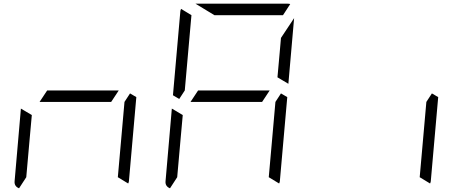

<svg xmlns="http://www.w3.org/2000/svg" viewBox="-20 -1020 2488 1038"><path d="M581 -469H405H194L235 -531H411H622ZM683 -515 717 -495 677 -41Q677 -36 673 -28L617 -62L635 -265L653 -469ZM83 -2Q56 -13 59 -41L93 -433L152 -398L140 -265L122 -62Z M1397 -469H1221H1010L1051 -531H1227H1438ZM979 -531 949 -485 915 -505 955 -959Q955 -964 959 -972L1015 -938L997 -735ZM1499 -515 1533 -495 1493 -41Q1493 -36 1489 -28L1433 -62L1451 -265L1469 -469ZM899 -2Q872 -13 875 -41L909 -433L968 -398L956 -265L938 -62ZM1139 -938 1037 -1000H1268H1536Q1545 -1000 1549 -998L1510 -938H1262ZM1499 -815 1570 -922 1539 -567 1480 -602 1492 -735Z M2315 -515 2349 -495 2309 -41Q2309 -36 2305 -28L2249 -62L2267 -265L2285 -469Z"/></svg>

Font: DSEG7 Modern Mini
Style: Light Italic
Weight: 300
Italic angle: -5°
Designer: Keshikan(Twitter:@keshinomi_88pro)
Version: Version 0.46